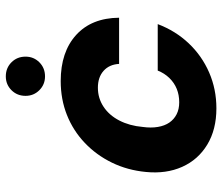

<svg xmlns="http://www.w3.org/2000/svg" viewBox="-72 -681 765 661"><g transform="rotate(-90 310.5 -350.5)"><path d="M268 12Q195 12 143 -19.5Q91 -51 66.5 -106Q42 -161 49 -231Q55 -294 81 -347.5Q107 -401 149 -441Q191 -481 245 -502.5Q299 -524 362 -524Q462 -524 520.5 -471Q579 -418 580 -323H421Q419 -357 397 -376.5Q375 -396 339 -396Q303 -396 273.5 -376.5Q244 -357 226 -322Q208 -287 204 -242Q200 -213 204 -189.5Q208 -166 219 -150Q230 -134 247.5 -125Q265 -116 289 -116Q314 -116 335 -124.5Q356 -133 372.5 -150Q389 -167 398 -190H558Q535 -129 492 -83.5Q449 -38 391.5 -13Q334 12 268 12ZM378 -578Q350 -578 330.5 -597.5Q311 -617 311 -645Q311 -674 330.5 -693.5Q350 -713 378 -713Q407 -713 426.5 -693.5Q446 -674 446 -645Q446 -617 426.5 -597.5Q407 -578 378 -578Z"/></g></svg>

Font: DM Sans 12pt Black
Style: Italic
Weight: 900
Italic angle: -10°
Version: Version 4.004;gftools[0.9.30]